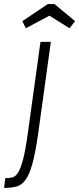

<svg xmlns="http://www.w3.org/2000/svg" viewBox="-42 -743 389 944"><path d="M157 -537 94 -82Q83 -3 71.5 40.5Q60 84 47.5 104.5Q35 125 19.5 129Q4 133 -16 133L-22 181Q14 181 39.5 174Q65 167 84 140.5Q103 114 117.5 61.5Q132 9 145 -82L208 -537ZM193 -723 68 -639 85 -604 201 -666 300 -604 327 -639 226 -723Z"/></svg>

Font: Secuela Light
Style: Italic
Weight: 300
Italic angle: -8°
Designer: Fernando Haro
Foundry: deFharo
Version: Version 1.708